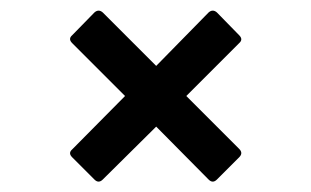

<svg xmlns="http://www.w3.org/2000/svg" viewBox="-20 -486 599 370"><path d="M162 -140 119 -183Q111 -191 119 -198L221 -301L119 -403Q111 -411 119 -418L162 -462Q170 -469 178 -462L281 -359L382 -462Q390 -469 398 -462L441 -418Q449 -410 441 -403L339 -301L441 -199Q449 -191 441 -183L398 -140Q390 -132 382 -140L281 -242L178 -140Q170 -132 162 -140Z"/></svg>

Font: Sofia Sans Extra Cond
Style: Bold
Weight: 700
Width: 1
Designer: Botio Nikoltchev, Ani Petrova
Foundry: lettersoup
Version: Version 4.100; ttfautohint (v1.8.3)